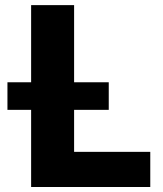

<svg xmlns="http://www.w3.org/2000/svg" viewBox="-20 -748 653 768"><path d="M104.5 0H581.1V-140.6H276.4V-308.6H415V-418.9H276.4V-727.5H104.5V-418.9H9.8V-308.6H104.5Z"/></svg>

Font: Inter ExtraBold
Style: Regular
Weight: 800
Designer: Rasmus Andersson
Foundry: rsms
Version: Version 4.001;git-9221beed3